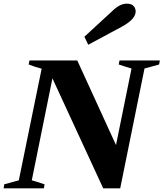

<svg xmlns="http://www.w3.org/2000/svg" viewBox="-42 -1031 895 1051"><path d="M420 -830 571 -969Q613 -1011 652 -1011Q680 -1011 691.5 -995.5Q703 -980 700 -960Q695 -939 677 -921.5Q659 -904 627 -886L441 -786ZM-19 -22Q31 -36 61 -44L186 -655Q153 -663 115 -678L119 -700H381L593 -237L678 -656Q656 -662 608 -678L612 -700H833L829 -678Q779 -664 749 -656L616 0H523L245 -602L132 -44Q154 -38 202 -22L198 0H-22Z"/></svg>

Font: Trirong Black
Style: Italic
Weight: 900
Italic angle: -12°
Designer: Katatrad Team
Foundry: CadsonDemak
Version: Version 1.001